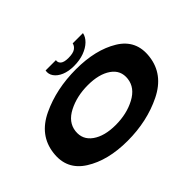

<svg xmlns="http://www.w3.org/2000/svg" viewBox="-137 -1023 1315 1315"><g transform="rotate(-45 521.0 -365.0)"><path d="M456.5 5Q267 5 144 -72.8Q21 -150.5 39.5 -296.5Q58 -448.5 210.5 -520.5Q363 -592.5 553 -592.5Q742.5 -592.5 865.5 -517.8Q988.5 -443 970 -296.5Q951.5 -145 799 -70Q646.5 5 456.5 5ZM476 -129.5Q583.5 -129.5 666.2 -173.5Q749 -217.5 758 -295Q767 -371 704.2 -414.5Q641.5 -458 534 -458Q426.5 -458 343.5 -415.2Q260.5 -372.5 251.5 -295Q243 -218.5 305.8 -174Q368.5 -129.5 476 -129.5ZM560.5 -617Q507.5 -617 469.5 -633.2Q431.5 -649.5 413 -676Q394.5 -702.5 400.5 -733.5H500.5Q496.5 -711.5 513.8 -697.2Q531 -683 572 -683Q617 -683 638 -697.5Q659 -712 663 -733.5H762.5Q756.5 -702.5 729.5 -676Q702.5 -649.5 659 -633.2Q615.5 -617 560.5 -617Z"/></g></svg>

Font: Anybody UltraExpanded Regular
Style: Bold Italic
Weight: 700
Width: 9
Italic angle: -10°
Designer: Tyler Finck
Foundry: Etcetera Type Company
Version: Version 1.010; ttfautohint (v1.8.3) -l 8 -r 50 -G 200 -x 14 